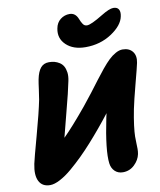

<svg xmlns="http://www.w3.org/2000/svg" viewBox="-104 -1044 963 1158"><g transform="rotate(-10 377.5 -465.0)"><path d="M463.9 -749Q388.2 -749 345.5 -789.8Q302.7 -830.6 314.9 -890.1Q321.3 -924.8 345.9 -943.8Q370.6 -962.9 401.9 -962.9Q437.5 -962.9 453.1 -923.8Q458 -911.6 460.9 -905.8Q463.9 -899.9 469 -891.8Q474.1 -883.8 480.5 -880.4Q486.8 -877 495.1 -877Q519.5 -877 592.8 -921.9Q643.6 -953.1 668 -953.1Q691.9 -953.1 700.9 -937.7Q710 -922.4 704.1 -895Q693.4 -840.8 623.5 -794.9Q553.7 -749 463.9 -749ZM108.9 33.2Q60.5 33.2 41.3 -4.4Q22 -42 36.1 -109.9Q42 -138.7 79.3 -274.2Q116.7 -409.7 131.8 -485.8Q136.2 -509.3 141.1 -548.1Q146 -586.9 149.9 -606.9Q159.2 -653.3 178 -675.8Q196.8 -698.2 229 -698.2Q247.1 -698.2 262.9 -694.1Q278.8 -689.9 293.5 -680.4Q308.1 -670.9 316.7 -655.8Q325.2 -640.6 328.4 -618.2Q331.5 -595.7 325.2 -565.9Q312.5 -502 281.2 -384.3Q250 -266.6 242.2 -232.9Q297.9 -287.6 389.2 -397.9Q415 -429.2 447 -470.9Q479 -512.7 500.7 -541.7Q522.5 -570.8 548.3 -602.3Q574.2 -633.8 594.2 -652.8Q614.3 -671.9 636.7 -684.3Q659.2 -696.8 679.2 -696.8Q719.7 -696.8 740.2 -670.9Q760.7 -645 752 -602.1Q746.6 -575.7 720.9 -478.5Q695.3 -381.3 685.1 -331.1Q674.3 -276.4 668.9 -233.9Q663.6 -191.4 663.3 -167Q663.1 -142.6 664.1 -124.3Q665 -106 665 -90.1Q665 -74.2 662.1 -59.1Q654.8 -23.4 625.2 4.9Q595.7 33.2 554.2 33.2Q524.4 33.2 505.1 14.6Q485.8 -3.9 481.9 -34.2Q471.7 -112.3 512.2 -309.1Q517.1 -331.1 518.1 -335Q454.6 -252.9 383.8 -173.8Q349.6 -135.7 315.7 -102.3Q281.7 -68.8 243.9 -36.6Q206.1 -4.4 170.4 14.4Q134.8 33.2 108.9 33.2Z"/></g></svg>

Font: Shantell Sans Bouncy
Style: Italic
Weight: 800
Italic angle: -11.31°
Designer: Stephen Nixon, Anya Danilova, Shantell Martin
Foundry: Arrow Type
Version: Version 1.006;[9816181b4]